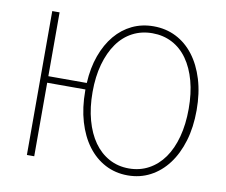

<svg xmlns="http://www.w3.org/2000/svg" viewBox="-81 -840 1125 954"><g transform="rotate(10 481.5 -363.0)"><path d="M620 -22Q675 -22 720 -46.5Q765 -71 796.5 -115.5Q828 -160 845 -223.5Q862 -287 862 -365Q862 -443 845 -505.5Q828 -568 796.5 -612.5Q765 -657 720 -680.5Q675 -704 620 -704Q565 -704 520 -680.5Q475 -657 443.5 -612.5Q412 -568 394.5 -505.5Q377 -443 377 -365Q377 -287 394.5 -223.5Q412 -160 443.5 -115.5Q475 -71 520 -46.5Q565 -22 620 -22ZM341 -404Q345 -481 367.5 -543Q390 -605 426.5 -648.5Q463 -692 512 -715.5Q561 -739 620 -739Q682 -739 733.5 -713Q785 -687 822.5 -638Q860 -589 881 -520Q902 -451 902 -365Q902 -279 881 -209.5Q860 -140 822.5 -90.5Q785 -41 733.5 -14Q682 13 620 13Q558 13 506.5 -14Q455 -41 418 -90.5Q381 -140 360.5 -209.5Q340 -279 340 -365V-371H147V0H110V-726H147V-404Z"/></g></svg>

Font: SpoqaHanSansJP-Thin
Style: Regular
Weight: 250
Designer: [Source Han Sans]
Ryoko NISHIZUKA  (kana & ideographs); Paul D. Hunt (Latin, Greek & Cyrillic); Wenlong ZHANG  (bopomofo
Foundry: Spoqa (http://bi.spoqa.com)
Version: Version 1.002.20150607